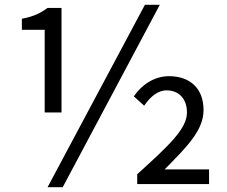

<svg xmlns="http://www.w3.org/2000/svg" viewBox="-20 -766 943 799"><path d="M166 -298H236V-733H178C148 -711 119 -697 71 -688V-642H166ZM178 13H241L645 -746H583ZM551 0H850V-61H665C759 -156 827 -224 827 -308C827 -400 769 -449 683 -449C623 -449 570 -414 537 -365L580 -326C604 -362 636 -390 673 -390C725 -390 758 -354 758 -298C758 -231 686 -163 551 -41Z"/></svg>

Font: Source Han Sans KR
Style: Regular
Weight: 400
Designer: Ryoko NISHIZUKA 西塚涼子 (kana, bopomofo & ideographs); Paul D. Hunt (Latin, Greek & Cyrillic); Sandoll Communications 산돌커뮤니
Foundry: Adobe
Version: Version 2.004;hotconv 1.0.118;makeotfexe 2.5.65603